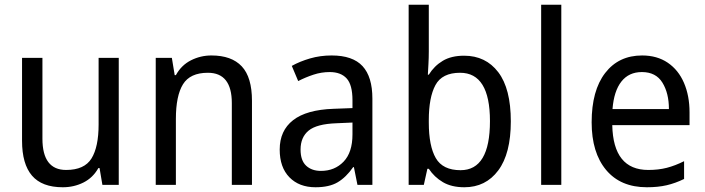

<svg xmlns="http://www.w3.org/2000/svg" viewBox="-20 -780 2975 810"><path d="M481 -536V0H412L400 -71H395Q372 -30 332 -10Q292 10 245 10Q157 10 115 -39Q73 -88 73 -186V-536H159V-195Q159 -63 259 -63Q336 -63 366 -111.5Q396 -160 396 -255V-536Z M872 -546Q957 -546 1000 -500Q1043 -454 1043 -355V0H958V-345Q958 -473 857 -473Q782 -473 752 -424.5Q722 -376 722 -278V0H637V-536H705L717 -463H722Q745 -505 785.5 -525.5Q826 -546 872 -546Z M1379 -546Q1468 -546 1509.5 -501Q1551 -456 1551 -364V0H1488L1473 -75H1470Q1440 -32 1404.5 -11Q1369 10 1311 10Q1242 10 1201 -32Q1160 -74 1160 -149Q1160 -229 1216.5 -273Q1273 -317 1387 -321L1467 -324V-357Q1467 -422 1442.5 -449Q1418 -476 1371 -476Q1336 -476 1302.5 -465Q1269 -454 1238 -438L1211 -502Q1245 -521 1288 -533.5Q1331 -546 1379 -546ZM1399 -260Q1316 -257 1282 -229Q1248 -201 1248 -149Q1248 -103 1271.5 -81Q1295 -59 1334 -59Q1392 -59 1429.5 -98Q1467 -137 1467 -213V-263Z M1789 -563Q1789 -536 1787.5 -510Q1786 -484 1785 -465H1789Q1812 -502 1848 -523.5Q1884 -545 1938 -545Q2029 -545 2082 -475.5Q2135 -406 2135 -268Q2135 -132 2082 -61Q2029 10 1939 10Q1885 10 1848.5 -11.5Q1812 -33 1789 -68H1783L1768 0H1704V-760H1789ZM1921 -473Q1845 -473 1817 -421Q1789 -369 1789 -273V-263Q1789 -164 1818.5 -113Q1848 -62 1923 -62Q2047 -62 2047 -269Q2047 -473 1921 -473Z M2348 0H2263V-760H2348Z M2689 -546Q2752 -546 2797 -515.5Q2842 -485 2865.5 -430.5Q2889 -376 2889 -306V-252H2563Q2567 -63 2715 -63Q2758 -63 2793 -72Q2828 -81 2866 -100V-25Q2829 -7 2792.5 1.5Q2756 10 2709 10Q2598 10 2537 -63Q2476 -136 2476 -264Q2476 -398 2533 -472Q2590 -546 2689 -546ZM2688 -476Q2633 -476 2601.5 -436Q2570 -396 2564 -320H2802Q2802 -387 2774.5 -431.5Q2747 -476 2688 -476Z"/></svg>

Font: Noto Sans Gurmukhi UI SemiCondensed
Style: Regular
Weight: 400
Width: 4
Designer: Jelle Bosma - Monotype Design Team
Foundry: Monotype Imaging Inc.
Version: Version 2.004; ttfautohint (v1.8.4.7-5d5b)